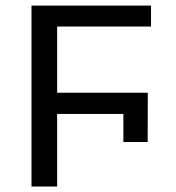

<svg xmlns="http://www.w3.org/2000/svg" viewBox="-20 -679 640 699"><path d="M188 -582.5V-341.3H518.1L517.6 -162.1H429.2V-264.2H188V0H94.7V-658.7H529.8V-582.5Z"/></svg>

Font: Courier New
Style: Regular
Weight: 400
Designer: Steve Matteson
Foundry: Ascender Corporation
Version: Version 2.00.3